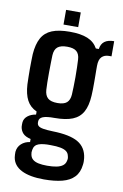

<svg xmlns="http://www.w3.org/2000/svg" viewBox="-98 -773 646 1011"><g transform="rotate(10 225.0 -268.0)"><path d="M210.5 181Q134.5 181 90.5 158.8Q46.5 136.5 39.5 93Q39 86.5 38.2 78.5Q37.5 70.5 38 64Q40.5 37.5 59.2 20.5Q78 3.5 105 0V-16.5Q76.5 -23 63.5 -37Q50.5 -51 47.5 -71Q47 -77 47 -83Q47 -89 47.5 -95.5Q49.5 -116 67 -130Q84.5 -144 111 -148V-164.5Q75.5 -180.5 58.5 -212.8Q41.5 -245 38.5 -297Q38 -314.5 37.5 -336Q37 -357.5 37 -380Q37 -402.5 37.5 -422.8Q38 -443 38.5 -458.5Q42.5 -512.5 60.8 -545.5Q79 -578.5 115.5 -593.5Q152 -608.5 211 -608.5Q270 -608.5 306.2 -593.5Q342.5 -578.5 360.5 -545.5H376.5Q380 -573 398.2 -586.5Q416.5 -600 449 -600V-519H436Q411.5 -519 397 -504.5Q382.5 -490 382.5 -456V-429Q382.5 -423.5 382.8 -407.5Q383 -391.5 383 -371.2Q383 -351 382.8 -331Q382.5 -311 381.5 -297Q378.5 -242.5 360.5 -209.8Q342.5 -177 306 -162.2Q269.5 -147.5 210.5 -147.5Q167.5 -148 147.8 -140Q128 -132 128 -114V-109Q128 -97.5 135.5 -90.8Q143 -84 161.5 -80.8Q180 -77.5 213 -76.5Q304.5 -74.5 348.8 -48.5Q393 -22.5 400 33.5Q401 41 401.2 50.5Q401.5 60 400 69.5Q395.5 111 372.2 135.5Q349 160 308.2 170.5Q267.5 181 210.5 181ZM214.5 107Q244 107 265 102.8Q286 98.5 298.5 88.8Q311 79 314 63Q316 56 315.8 49.8Q315.5 43.5 313.5 37Q310.5 22 299.2 13.5Q288 5 267.2 1Q246.5 -3 214.5 -3Q175 -4 151.2 4.2Q127.5 12.5 123.5 38Q122 46 122 51.8Q122 57.5 123.5 63.5Q126.5 80 138 89.5Q149.5 99 168.8 103Q188 107 214.5 107ZM211 -227.5Q245 -227.5 260.8 -241.2Q276.5 -255 278.5 -284Q279.5 -300 280.2 -325Q281 -350 281 -377.8Q281 -405.5 280.2 -430.8Q279.5 -456 278.5 -472Q277 -501 261.2 -514.8Q245.5 -528.5 211 -528.5Q176 -528.5 159.5 -514.8Q143 -501 141.5 -470Q141 -454 140.5 -429.5Q140 -405 139.8 -377.8Q139.5 -350.5 140 -326Q140.5 -301.5 141.5 -286Q143.5 -256 159.5 -241.8Q175.5 -227.5 211 -227.5ZM171 -640V-718.5H249.5V-640Z"/></g></svg>

Font: Big Shoulders Medium
Style: Regular
Weight: 500
Designer: Patric King
Foundry: XO Type Co
Version: Version 2.002